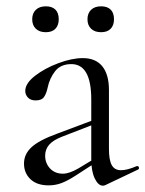

<svg xmlns="http://www.w3.org/2000/svg" viewBox="-20 -580 460 608"><path d="M306 8Q291 8 280 -15Q269 -38 269 -76V-265Q269 -377 206 -377Q172 -377 154.5 -354.5Q137 -332 131 -303Q127 -284 119.5 -273Q112 -262 93 -262Q77 -262 68.5 -271Q60 -280 60 -292Q60 -316 91 -340Q122 -364 165 -380Q208 -396 242 -396Q283 -396 304 -370Q325 -344 325 -295V-108Q325 -73 334 -57Q343 -41 363 -41Q383 -41 413 -54H415Q419 -54 420 -49.5Q421 -45 417 -43L314 6Q310 8 306 8ZM56 -62Q56 -92 80 -114Q104 -136 159 -156L279 -201L282 -188L176 -147Q148 -136 135.5 -121.5Q123 -107 123 -87Q123 -63 138.5 -46.5Q154 -30 179 -30Q199 -30 227 -46L290 -84L292 -71L218 -23Q193 -7 174 0Q155 7 134 7Q97 7 76.5 -12.5Q56 -32 56 -62ZM82 -519Q82 -538 93.5 -549Q105 -560 125 -560Q145 -560 155.5 -549.5Q166 -539 166 -519Q166 -500 155.5 -489Q145 -478 125 -478Q105 -478 93.5 -489Q82 -500 82 -519ZM257 -519Q257 -538 268.5 -549Q280 -560 300 -560Q320 -560 330.5 -549.5Q341 -539 341 -519Q341 -500 330.5 -489Q320 -478 300 -478Q280 -478 268.5 -489Q257 -500 257 -519Z"/></svg>

Font: Cormorant Infant
Style: Regular
Weight: 400
Designer: Christian Thalmann (Catharsis Fonts)
Foundry: Catharsis Fonts
Version: Version 4.000